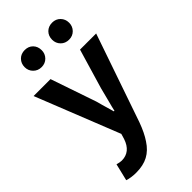

<svg xmlns="http://www.w3.org/2000/svg" viewBox="-306 -881 1187 1187"><g transform="rotate(-45 287.0 -288.0)"><path d="M51 213 78 101Q104 108 117 108Q194 108 222 23L232 -11L14 -560H162L251 -300Q265 -263 275 -222Q280 -203 298 -142H303Q307 -162 323 -222L343 -300L420 -560H561L362 17Q337 86 307 130Q276 178 233 201Q190 224 128 224Q84 224 51 213ZM101 -725Q101 -757 122 -778.5Q143 -800 176 -800Q209 -800 229.5 -779Q250 -758 250 -725Q250 -694 229 -672.5Q208 -651 176 -651Q144 -651 122.5 -672.5Q101 -694 101 -725ZM341 -725Q341 -758 362 -779Q383 -800 416 -800Q448 -800 469 -778.5Q490 -757 490 -725Q490 -694 469 -672.5Q448 -651 416 -651Q383 -651 362 -672.5Q341 -694 341 -725Z"/></g></svg>

Font: Merged Yaku Han JP
Style: Bold
Weight: 700
Designer: Ryoko NISHIZUKA 西塚涼子 (kana, bopomofo & ideographs); Paul D. Hunt (Latin, Greek & Cyrillic); Sandoll Communications 산돌커뮤니
Foundry: Adobe
Version: Version 2.004